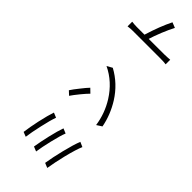

<svg xmlns="http://www.w3.org/2000/svg" viewBox="153 -1807 2871 2871"><g transform="rotate(-45 1588.0 -372.0)"><path d="M707 -710Q878 -672 968 -641L936 -564Q848 -596 681 -633Q517 -670 414 -683L443 -757Q558 -742 707 -710ZM655 -442Q818 -404 902 -373L870 -296Q790 -328 629 -366Q473 -403 368 -418L398 -493Q516 -474 655 -442ZM652 -138Q839 -92 938 -52L904 25Q815 -14 619 -63Q450 -104 312 -126L343 -202Q482 -180 652 -138Z M1493 -622Q1573 -560 1615 -519L1553 -455Q1510 -498 1438 -557Q1353 -626 1305 -658L1362 -719Q1419 -682 1493 -622ZM1682 -209Q1909 -352 2016 -577L2064 -492Q1945 -273 1728 -136Q1542 -20 1335 19L1282 -63Q1498 -94 1682 -209Z M3176 -342 3142 -257Q3068 -297 2946 -347Q2830 -393 2749 -418L2750 -88Q2750 -72 2752 -30Q2754 13 2756 30H2659Q2666 -12 2666 -88V-670Q2666 -687 2664 -721Q2662 -753 2658 -774H2756Q2756 -770 2755.5 -761.5Q2755 -753 2754 -749L2751 -722Q2749 -680 2749 -670V-507Q2998 -431 3176 -342Z"/></g></svg>

Font: Source Han Sans Regular
Style: Regular
Weight: 400
Designer: Ryoko NISHIZUKA  (kana & ideographs); Paul D. Hunt (Latin, Greek & Cyrillic); Wenlong ZHANG  (bopomofo); Sandoll Communi
Foundry: Adobe Systems Incorporated
Version: Version 1.00 January 18, 2024, initial release